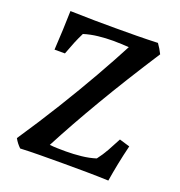

<svg xmlns="http://www.w3.org/2000/svg" viewBox="-121 -763 812 866"><g transform="rotate(20 284.5 -330.0)"><path d="M70 0Q52 -17 40 -39Q108 -140 170 -240.5Q232 -341 284 -432.5Q336 -524 374 -597Q357 -598 338 -599Q319 -600 299 -600Q263 -600 227 -596Q191 -592 159 -582Q146 -556 135.5 -530.5Q125 -505 113 -472H63Q66 -523 68 -568.5Q70 -614 71 -660Q138 -658 186.5 -657.5Q235 -657 287 -657Q339 -657 390 -657.5Q441 -658 491 -660Q499 -649 505.5 -638Q512 -627 518 -615Q413 -453 332 -315.5Q251 -178 190 -61Q208 -59 227.5 -58.5Q247 -58 268 -58Q304 -58 341.5 -62Q379 -66 410 -76Q430 -102 446 -130.5Q462 -159 479 -192L529 -177Q517 -128 508.5 -85.5Q500 -43 493 0Q444 -2 388 -2.5Q332 -3 276 -3Q217 -3 163 -2.5Q109 -2 70 0Z"/></g></svg>

Font: Ruwudu Medium
Style: Regular
Weight: 500
Designer: Becca Hirsbrunner Spalinger
Foundry: SIL International
Version: Version 3.000